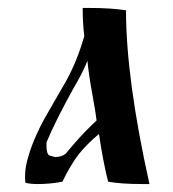

<svg xmlns="http://www.w3.org/2000/svg" viewBox="-20 -460 436 483"><path d="M297 -434Q297 -262 356 3Q356 3 340 3Q284 3 252 -3Q239 -54 229 -123Q200 -99 178 -72Q158 -46 137 -3Q107 3 74 3Q58 3 44 0Q43 -6 43 -17Q43 -41 53 -72Q60 -95 71 -119.5Q82 -144 91 -160Q100 -176 117 -205.5Q134 -235 144 -252Q173 -303 192 -369Q188 -401 188 -440H205Q260 -440 297 -434ZM223 -157Q221 -175 212 -224.5Q203 -274 200 -307Q187 -275 166 -240Q120 -157 97 -102V-93Q97 -68 108 -68Q109 -68 114 -66L118 -65Q136 -65 146 -74Q148 -77 167 -99Q192 -128 223 -157Z"/></svg>

Font: Ponomar Unicode TT
Style: Regular
Weight: 400
Designer: Vladislav V. Dorosh, Yuri A.W. Shardt, Nikita Simmons, Aleksandr Andreev
Foundry: Ponomar Project
Version: 1.1